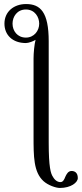

<svg xmlns="http://www.w3.org/2000/svg" viewBox="-20 -718 405 950"><path d="M2 -601C2 -545 42 -505 108 -505C122 -505 145 -514 156 -521C150 -499 146 -455 146 -429V-44C146 56 146 133 195 178C218 199 257 212 276 212C331 212 365 185 365 163C365 134 347 128 334 128C317 128 309 144 303 157C298 170 292 183 279 183C266 183 252 175 242 157C231 141 221 110 221 -13V-514C221 -658 180 -698 109 -698C49 -698 2 -661 2 -601ZM174 -601C174 -566 149 -532 108 -532C66 -532 42 -565 42 -601C42 -636 65 -671 108 -671C153 -671 174 -633 174 -601Z"/></svg>

Font: Libertinus Math
Style: Regular
Weight: 400
Designer: Philipp H. Poll, Khaled Hosny
Foundry: Caleb Maclennan
Version: Version 7.050;RELEASE